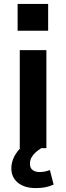

<svg xmlns="http://www.w3.org/2000/svg" viewBox="-20 -757 338 981"><path d="M81 0V-501H217V0ZM70 -600V-737H226V-600ZM163 204Q105 204 71.5 176.5Q38 149 38 103Q38 60 67.5 19.5Q97 -21 144 -44L191 0Q176 9 162.5 21Q149 33 141 47.5Q133 62 133 79Q133 102 147 112Q161 122 181 122Q196 122 208.5 119.5Q221 117 235 112L254 186Q232 196 210.5 200Q189 204 163 204Z"/></svg>

Font: Nunito Sans 7pt
Style: Bold
Weight: 700
Designer: Vernon Adams
Foundry: Vernon Adams
Version: Version 3.101;gftools[0.9.27]